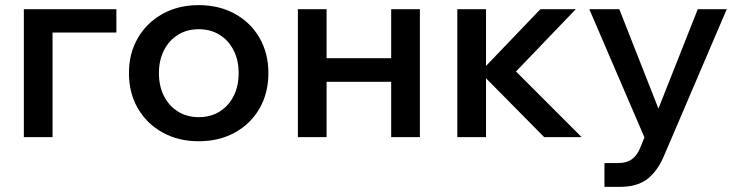

<svg xmlns="http://www.w3.org/2000/svg" viewBox="-20 -535 2873 749"><path d="M73 0V-499H434V-408H97L185 -477V0Z M755 16Q676 16 614.5 -18Q553 -52 518 -112Q483 -172 483 -250Q483 -327 518 -387Q553 -447 614.5 -481Q676 -515 755 -515Q835 -515 896.5 -481Q958 -447 992.5 -387Q1027 -327 1027 -250Q1027 -172 992.5 -112Q958 -52 896.5 -18Q835 16 755 16ZM755 -78Q802 -78 837 -100Q872 -122 891.5 -160.5Q911 -199 911 -250Q911 -300 891.5 -338.5Q872 -377 837 -399Q802 -421 755 -421Q709 -421 674 -399Q639 -377 619.5 -338.5Q600 -300 600 -250Q600 -199 619.5 -160.5Q639 -122 674 -100Q709 -78 755 -78Z M1506 0V-499H1618V0ZM1142 0V-499H1254V0ZM1195 -216V-308H1570V-216Z M2103 0 1847 -259H1858L2088 -499H2226L1965 -227L1952 -297L2249 0ZM1764 0V-499H1876V0Z M2702 -499H2815L2572 69Q2547 130 2507 162Q2467 194 2398 194H2338V101H2393Q2424 101 2444.5 86.5Q2465 72 2477 43L2494 1L2279 -499H2396L2568 -62H2529Z"/></svg>

Font: Wix Madefor Display SemiBold
Style: Regular
Weight: 600
Designer: Dalton Maag Ltd
Foundry: Dalton Maag Ltd
Version: Version 3.100